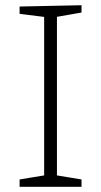

<svg xmlns="http://www.w3.org/2000/svg" viewBox="-20 -715 386 735"><path d="M292 -667 189 -649 198 -660V-34L189 -45L292 -28V0H55V-28L158 -45L149 -34V-660L159 -649L55 -662V-690L292 -695Z"/></svg>

Font: Bitter Thin Light
Style: Regular
Weight: 300
Version: Version 2.002